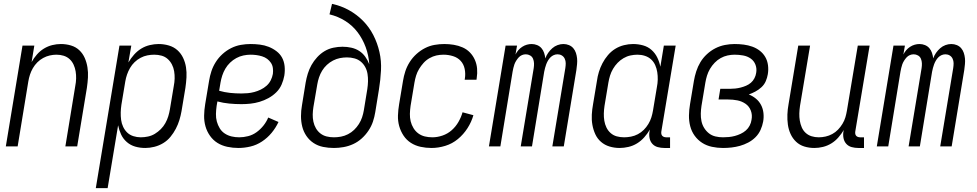

<svg xmlns="http://www.w3.org/2000/svg" viewBox="-20 -755 5040 990"><path d="M10 0 96 -520H157L143 -435Q154 -455 170 -473.5Q186 -492 206.5 -504.5Q227 -517 249.5 -522.5Q272 -528 294 -528Q321 -528 346 -520.5Q371 -513 389 -496Q407 -479 417 -456Q427 -433 431 -407.5Q435 -382 433.5 -355.5Q432 -329 428 -302L378 0H317L368 -311Q372 -331 372.5 -350Q373 -369 370 -387Q367 -405 359.5 -421.5Q352 -438 339 -450Q326 -462 308.5 -467.5Q291 -473 271 -473Q254 -473 236.5 -469Q219 -465 202.5 -456Q186 -447 172.5 -433.5Q159 -420 149.5 -403.5Q140 -387 134.5 -370Q129 -353 126 -335L71 0Z M474 215 596 -520H657L642 -433Q655 -455 671.5 -473.5Q688 -492 708.5 -504.5Q729 -517 752.5 -522.5Q776 -528 798 -528Q825 -528 850.5 -520.5Q876 -513 894.5 -496.5Q913 -480 924 -457Q935 -434 939 -408.5Q943 -383 941.5 -356Q940 -329 936 -302L916 -182Q912 -159 905 -136Q898 -113 886.5 -91Q875 -69 859 -49.5Q843 -30 821.5 -17Q800 -4 776 2Q752 8 729 8Q702 8 677.5 1Q653 -6 634 -22.5Q615 -39 604.5 -61.5Q594 -84 589 -109L535 215ZM706 -47Q724 -47 743 -51Q762 -55 778.5 -65Q795 -75 809 -89Q823 -103 832.5 -120Q842 -137 847.5 -155Q853 -173 856 -191L876 -311Q880 -331 880.5 -350Q881 -369 878 -387.5Q875 -406 866.5 -422.5Q858 -439 844.5 -451Q831 -463 813 -468Q795 -473 775 -473Q758 -473 740 -469.5Q722 -466 705 -457Q688 -448 674 -434.5Q660 -421 650.5 -404.5Q641 -388 635 -370.5Q629 -353 626 -335L606 -215Q603 -195 602.5 -175.5Q602 -156 604.5 -137Q607 -118 615 -101Q623 -84 636 -71.5Q649 -59 667.5 -53Q686 -47 706 -47Z M1209 8Q1180 8 1152 2Q1124 -4 1101.5 -18Q1079 -32 1063 -54.5Q1047 -77 1039.5 -103.5Q1032 -130 1032.5 -159Q1033 -188 1038 -218L1058 -338Q1062 -363 1070 -387.5Q1078 -412 1092.5 -435Q1107 -458 1127.5 -476.5Q1148 -495 1172 -507Q1196 -519 1221.5 -523.5Q1247 -528 1272 -528Q1296 -528 1320 -525Q1344 -522 1365.5 -513.5Q1387 -505 1405.5 -491Q1424 -477 1434.5 -457.5Q1445 -438 1447.5 -414Q1450 -390 1446 -365Q1442 -342 1432 -319Q1422 -296 1404 -278.5Q1386 -261 1364 -249Q1342 -237 1318.5 -230Q1295 -223 1271.5 -220.5Q1248 -218 1225 -218Q1193 -218 1162 -221Q1131 -224 1101 -232L1097 -209Q1094 -188 1093.5 -167.5Q1093 -147 1098 -128.5Q1103 -110 1113 -93.5Q1123 -77 1139 -66.5Q1155 -56 1174 -51.5Q1193 -47 1214 -47Q1236 -47 1259.5 -53Q1283 -59 1303 -73.5Q1323 -88 1338.5 -107.5Q1354 -127 1363 -149L1416 -126Q1402 -96 1380.5 -70Q1359 -44 1331 -25.5Q1303 -7 1271.5 0.5Q1240 8 1209 8ZM1225 -273Q1241 -273 1257.5 -274.5Q1274 -276 1291 -280.5Q1308 -285 1324.5 -293Q1341 -301 1354.5 -313Q1368 -325 1376 -341Q1384 -357 1387 -374Q1389 -389 1387 -404Q1385 -419 1377 -431Q1369 -443 1357.5 -451.5Q1346 -460 1331.5 -464.5Q1317 -469 1302 -471Q1287 -473 1272 -473Q1254 -473 1235 -469Q1216 -465 1198.5 -455.5Q1181 -446 1166.5 -432Q1152 -418 1142 -401Q1132 -384 1126 -365.5Q1120 -347 1117 -329L1110 -287Q1138 -279 1166.5 -276Q1195 -273 1225 -273Z M1702 8Q1673 8 1646 2.5Q1619 -3 1597 -17.5Q1575 -32 1560 -54Q1545 -76 1538.5 -102Q1532 -128 1532 -156Q1532 -184 1537 -212L1556 -329Q1560 -352 1567 -375Q1574 -398 1586 -419.5Q1598 -441 1615.5 -460Q1633 -479 1654 -491.5Q1675 -504 1699 -509Q1723 -514 1746 -514Q1770 -514 1792 -509Q1814 -504 1832 -492.5Q1850 -481 1863 -463Q1876 -445 1884 -424Q1881 -470 1865.5 -512Q1850 -554 1824 -588.5Q1798 -623 1761 -646.5Q1724 -670 1679 -681L1692 -735Q1739 -725 1779.5 -702.5Q1820 -680 1852 -647.5Q1884 -615 1905 -574Q1926 -533 1936.5 -487Q1947 -441 1944.5 -392Q1942 -343 1934 -294L1915 -177Q1911 -152 1903 -128Q1895 -104 1880 -81.5Q1865 -59 1845 -41Q1825 -23 1801 -12Q1777 -1 1751.5 3.5Q1726 8 1702 8ZM1702 -47Q1720 -47 1738.5 -50.5Q1757 -54 1774.5 -63Q1792 -72 1806 -85.5Q1820 -99 1830.5 -115.5Q1841 -132 1847 -150Q1853 -168 1856 -186L1874 -296Q1877 -316 1877.5 -335.5Q1878 -355 1875 -374Q1872 -393 1863 -409.5Q1854 -426 1840 -437.5Q1826 -449 1807.5 -454Q1789 -459 1769 -459Q1751 -459 1733 -455.5Q1715 -452 1697.5 -443Q1680 -434 1665.5 -420.5Q1651 -407 1641 -390.5Q1631 -374 1625 -356Q1619 -338 1616 -320L1596 -203Q1593 -184 1592.5 -165Q1592 -146 1596 -127.5Q1600 -109 1609 -93.5Q1618 -78 1632 -67Q1646 -56 1664 -51.5Q1682 -47 1702 -47Z M2205 8Q2176 8 2148.5 2Q2121 -4 2098.5 -18.5Q2076 -33 2061 -55.5Q2046 -78 2038.5 -104.5Q2031 -131 2032 -160Q2033 -189 2038 -218L2058 -338Q2062 -363 2070 -387.5Q2078 -412 2092.5 -435Q2107 -458 2127.5 -476.5Q2148 -495 2171.5 -507Q2195 -519 2220.5 -523.5Q2246 -528 2271 -528Q2296 -528 2320 -524Q2344 -520 2365.5 -510.5Q2387 -501 2403 -484.5Q2419 -468 2428.5 -446.5Q2438 -425 2440 -401Q2442 -377 2438 -352L2437 -344H2376L2377 -350Q2381 -375 2376 -399.5Q2371 -424 2355.5 -441Q2340 -458 2316 -465.5Q2292 -473 2267 -473Q2248 -473 2230 -469Q2212 -465 2194.5 -455Q2177 -445 2164 -430.5Q2151 -416 2141 -399.5Q2131 -383 2125.5 -365Q2120 -347 2117 -329L2097 -209Q2094 -188 2093.5 -168Q2093 -148 2097.5 -129.5Q2102 -111 2112 -94.5Q2122 -78 2137 -67Q2152 -56 2170.5 -51.5Q2189 -47 2210 -47Q2235 -47 2261.5 -56Q2288 -65 2309 -83.5Q2330 -102 2344 -126.5Q2358 -151 2365 -176L2421 -161Q2411 -126 2390.5 -94Q2370 -62 2341 -38Q2312 -14 2276 -3Q2240 8 2205 8Z M2501 0 2587 -520H2646L2638 -474Q2644 -486 2652.5 -496Q2661 -506 2672.5 -513.5Q2684 -521 2696.5 -524.5Q2709 -528 2721 -528Q2736 -528 2749.5 -522.5Q2763 -517 2772 -506.5Q2781 -496 2785.5 -482.5Q2790 -469 2792 -454Q2797 -469 2806.5 -482.5Q2816 -496 2828 -506.5Q2840 -517 2855 -522.5Q2870 -528 2885 -528Q2900 -528 2913.5 -522.5Q2927 -517 2936 -506.5Q2945 -496 2949.5 -482.5Q2954 -469 2955.5 -454.5Q2957 -440 2955.5 -424.5Q2954 -409 2952 -394L2887 0H2828L2895 -404Q2897 -417 2897 -429Q2897 -441 2892 -452Q2887 -463 2877 -469Q2867 -475 2855 -475Q2845 -475 2835.5 -471Q2826 -467 2818.5 -459.5Q2811 -452 2805.5 -442.5Q2800 -433 2796.5 -423.5Q2793 -414 2790.5 -404.5Q2788 -395 2786 -385L2723 0H2665L2732 -404Q2734 -417 2733.5 -429Q2733 -441 2728.5 -452Q2724 -463 2713.5 -469Q2703 -475 2691 -475Q2681 -475 2671.5 -471Q2662 -467 2655 -459.5Q2648 -452 2642 -442.5Q2636 -433 2632.5 -423.5Q2629 -414 2627 -404.5Q2625 -395 2623 -385L2560 0Z M3175 8Q3148 8 3123 0.5Q3098 -7 3079 -23.5Q3060 -40 3049.5 -63Q3039 -86 3034.5 -111.5Q3030 -137 3031.5 -164Q3033 -191 3038 -218L3058 -338Q3061 -361 3068 -384Q3075 -407 3086.5 -429Q3098 -451 3114.5 -470.5Q3131 -490 3152 -503Q3173 -516 3197 -522Q3221 -528 3244 -528Q3271 -528 3296 -521Q3321 -514 3339.5 -497.5Q3358 -481 3369 -458.5Q3380 -436 3385 -411L3403 -520H3464L3390 -77Q3389 -71 3390 -65Q3391 -59 3394.5 -55Q3398 -51 3403.5 -49Q3409 -47 3415 -47H3435V8H3406Q3388 8 3371.5 3.5Q3355 -1 3344 -13Q3333 -25 3329.5 -42Q3326 -59 3329 -77L3331 -87Q3318 -65 3301.5 -46.5Q3285 -28 3264.5 -15.5Q3244 -3 3220.5 2.5Q3197 8 3175 8ZM3198 -47Q3215 -47 3233.5 -50.5Q3252 -54 3269 -63Q3286 -72 3299.5 -85.5Q3313 -99 3323 -115.5Q3333 -132 3338.5 -149.5Q3344 -167 3347 -185L3367 -305Q3371 -325 3371.5 -344.5Q3372 -364 3369 -383Q3366 -402 3358.5 -419Q3351 -436 3337.5 -448.5Q3324 -461 3305.5 -467Q3287 -473 3267 -473Q3249 -473 3230.5 -469Q3212 -465 3195 -455Q3178 -445 3164.5 -431Q3151 -417 3141 -400Q3131 -383 3125.5 -365Q3120 -347 3117 -329L3097 -209Q3094 -189 3093.5 -170Q3093 -151 3096 -132.5Q3099 -114 3107 -97.5Q3115 -81 3128.5 -69Q3142 -57 3160 -52Q3178 -47 3198 -47Z M3708 8Q3679 8 3651 2Q3623 -4 3600.5 -18.5Q3578 -33 3562 -55Q3546 -77 3539 -104Q3532 -131 3532.5 -160Q3533 -189 3538 -218L3558 -338Q3562 -362 3570 -387Q3578 -412 3591.5 -434.5Q3605 -457 3625 -475.5Q3645 -494 3668.5 -506Q3692 -518 3717.5 -523Q3743 -528 3768 -528Q3792 -528 3815 -525Q3838 -522 3859 -514.5Q3880 -507 3897.5 -493.5Q3915 -480 3926 -461Q3937 -442 3940 -418.5Q3943 -395 3939 -372Q3936 -354 3928.5 -336.5Q3921 -319 3906.5 -305.5Q3892 -292 3875 -283Q3858 -274 3841 -268Q3861 -260 3877.5 -246.5Q3894 -233 3904 -214Q3914 -195 3916.5 -172.5Q3919 -150 3915 -128Q3911 -106 3901.5 -85Q3892 -64 3875.5 -47.5Q3859 -31 3838 -20Q3817 -9 3795.5 -3Q3774 3 3752 5.5Q3730 8 3708 8ZM3708 -47Q3723 -47 3738.5 -48.5Q3754 -50 3769 -54Q3784 -58 3799 -65Q3814 -72 3826 -82.5Q3838 -93 3845.5 -107.5Q3853 -122 3855 -137Q3860 -162 3851.5 -184.5Q3843 -207 3824 -220Q3805 -233 3782 -237.5Q3759 -242 3734 -242H3685L3694 -297H3743Q3757 -297 3771 -298.5Q3785 -300 3799 -303.5Q3813 -307 3827 -313Q3841 -319 3852 -328.5Q3863 -338 3870 -351.5Q3877 -365 3879 -379Q3883 -401 3875.5 -421Q3868 -441 3851 -453Q3834 -465 3812 -469Q3790 -473 3768 -473Q3750 -473 3731.5 -469Q3713 -465 3696 -455.5Q3679 -446 3665 -431.5Q3651 -417 3641 -400Q3631 -383 3625.5 -365Q3620 -347 3617 -329L3597 -209Q3594 -189 3593.5 -169Q3593 -149 3597 -130Q3601 -111 3611 -95Q3621 -79 3635.5 -67.5Q3650 -56 3669 -51.5Q3688 -47 3708 -47Z M4179 8Q4152 8 4127.5 0.5Q4103 -7 4085 -24Q4067 -41 4056.5 -64Q4046 -87 4042.5 -112.5Q4039 -138 4040 -164.5Q4041 -191 4046 -218L4096 -520H4157L4105 -209Q4102 -189 4101.5 -170Q4101 -151 4104 -133Q4107 -115 4114 -98.5Q4121 -82 4134 -70Q4147 -58 4164.5 -52.5Q4182 -47 4202 -47Q4219 -47 4237 -51Q4255 -55 4271.5 -64Q4288 -73 4301 -86.5Q4314 -100 4324 -116.5Q4334 -133 4339 -150Q4344 -167 4347 -185L4403 -520H4464L4390 -77Q4389 -71 4390 -65Q4391 -59 4394.5 -55Q4398 -51 4403.5 -49Q4409 -47 4415 -47H4435V8H4406Q4388 8 4371.5 3.5Q4355 -1 4344 -13Q4333 -25 4329.5 -42Q4326 -59 4329 -77L4331 -85Q4319 -65 4303 -46.5Q4287 -28 4266.5 -15.5Q4246 -3 4223.5 2.5Q4201 8 4179 8Z M4501 0 4587 -520H4646L4638 -474Q4644 -486 4652.5 -496Q4661 -506 4672.5 -513.5Q4684 -521 4696.5 -524.5Q4709 -528 4721 -528Q4736 -528 4749.5 -522.5Q4763 -517 4772 -506.5Q4781 -496 4785.5 -482.5Q4790 -469 4792 -454Q4797 -469 4806.5 -482.5Q4816 -496 4828 -506.5Q4840 -517 4855 -522.5Q4870 -528 4885 -528Q4900 -528 4913.5 -522.5Q4927 -517 4936 -506.5Q4945 -496 4949.5 -482.5Q4954 -469 4955.5 -454.5Q4957 -440 4955.5 -424.5Q4954 -409 4952 -394L4887 0H4828L4895 -404Q4897 -417 4897 -429Q4897 -441 4892 -452Q4887 -463 4877 -469Q4867 -475 4855 -475Q4845 -475 4835.5 -471Q4826 -467 4818.5 -459.5Q4811 -452 4805.5 -442.5Q4800 -433 4796.5 -423.5Q4793 -414 4790.5 -404.5Q4788 -395 4786 -385L4723 0H4665L4732 -404Q4734 -417 4733.5 -429Q4733 -441 4728.5 -452Q4724 -463 4713.5 -469Q4703 -475 4691 -475Q4681 -475 4671.5 -471Q4662 -467 4655 -459.5Q4648 -452 4642 -442.5Q4636 -433 4632.5 -423.5Q4629 -414 4627 -404.5Q4625 -395 4623 -385L4560 0Z"/></svg>

Font: Iosevka Light
Style: Italic
Weight: 300
Italic angle: -9°
Monospace: yes
Designer: Belleve Invis
Foundry: Belleve Invis
Version: Version 32.5.0; ttfautohint (v1.8.4)